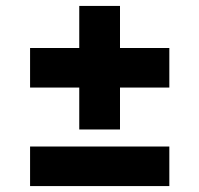

<svg xmlns="http://www.w3.org/2000/svg" viewBox="-20 -628 673 648"><path d="M247.5 -191V-332.5H81.5V-466H247.5V-608H385V-466H551.5V-332.5H385V-191ZM81.5 0V-133.5H551.5V0Z"/></svg>

Font: Overpass ExtraBold
Style: Regular
Weight: 800
Designer: Delve Withrington, Dave Bailey, Thomas Jockin
Foundry: Delve Fonts LLC
Version: Version 4.000; ttfautohint (v1.8.3)